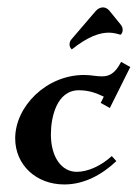

<svg xmlns="http://www.w3.org/2000/svg" viewBox="-20 -487 367 512"><path d="M171.4 -355.2C215.8 -390.6 246.8 -399.9 269.8 -399.9C282.5 -399.9 292.5 -397 301.3 -394.3C304.7 -397 307.1 -400.1 307.1 -408.2C307.1 -413.1 304.7 -418 301.3 -422.1L271.7 -458.5C266.8 -464.4 260.5 -467.3 254.4 -467.3C247.6 -467.3 240.5 -463.6 235.1 -457.5L171.4 -383.1C167.5 -379.2 165.5 -374 165.5 -369.1C165.5 -364.3 166.5 -359.9 171.4 -355.2ZM20.5 -117.9C20.5 -48.3 75.2 4.9 151.6 4.9C205.8 4.9 253.4 -22.5 290.3 -57.4L278.1 -70.8C249.3 -44.4 213.9 -28.8 184.8 -28.8C143.6 -28.8 115.7 -68.6 115.7 -128.7C115.7 -173.8 130.9 -246.3 190.2 -246.3C216.1 -246.3 235.4 -239.5 256.8 -229.2L248.5 -212.6L272.9 -199L327.4 -308.3L303 -322C286.6 -290.3 270.8 -283.4 252.2 -283.4C245.8 -283.4 239 -283.9 231.7 -284.9C224.4 -285.9 214.4 -287.1 204.6 -287.1C102.8 -287.1 20.5 -202.6 20.5 -117.9Z"/></svg>

Font: RisaltypS01
Style: Medium
Weight: 500
Italic angle: -9°
Designer: gluk
Foundry: gluk
Version: Version 0.24